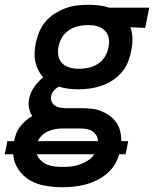

<svg xmlns="http://www.w3.org/2000/svg" viewBox="-78 -562 648 804"><path d="M185 222Q148 222 112.5 216Q77 210 47.5 193Q18 176 -1 147.5Q-20 119 -23 84H-58L-47 29H-19Q-16 14 -10.5 -1.5Q-5 -17 5.5 -31Q16 -45 29 -56Q42 -67 57 -76Q47 -91 43.5 -110Q40 -129 44 -149Q49 -174 65 -197.5Q81 -221 103 -238Q91 -251 82.5 -268Q74 -285 70 -303.5Q66 -322 67 -342.5Q68 -363 72 -383Q77 -406 86.5 -429Q96 -452 112.5 -471.5Q129 -491 151 -505Q173 -519 196.5 -527.5Q220 -536 244 -539Q268 -542 291 -542Q314 -542 336 -539.5Q358 -537 379 -530H547L530 -445L468 -448Q476 -425 476.5 -399.5Q477 -374 471 -348Q467 -324 457.5 -301Q448 -278 431 -258.5Q414 -239 392.5 -225Q371 -211 347.5 -203Q324 -195 299.5 -191.5Q275 -188 252 -188Q230 -188 209 -190.5Q188 -193 169 -199Q156 -193 147 -182Q138 -171 136 -159Q134 -148 138 -137.5Q142 -127 150 -121Q158 -115 168.5 -112.5Q179 -110 191 -109H259Q281 -109 303 -107Q325 -105 344 -97.5Q363 -90 380 -78Q397 -66 408.5 -50Q420 -34 425 -13.5Q430 7 430 29H459L448 84H421Q415 107 401.5 128.5Q388 150 368 166.5Q348 183 325 194Q302 205 278.5 211Q255 217 231.5 219.5Q208 222 185 222ZM253 -274Q273 -274 293.5 -278.5Q314 -283 332 -294.5Q350 -306 361.5 -325Q373 -344 376 -363Q380 -381 378 -397.5Q376 -414 366.5 -427Q357 -440 342.5 -447Q328 -454 311 -456L290 -457Q271 -457 250.5 -452.5Q230 -448 211.5 -436Q193 -424 182 -405.5Q171 -387 167 -367Q163 -347 166.5 -328Q170 -309 183 -296.5Q196 -284 214.5 -279Q233 -274 253 -274ZM81 29H332Q332 16 325.5 5Q319 -6 309 -12.5Q299 -19 285.5 -21.5Q272 -24 259 -24H184Q169 -24 154.5 -21.5Q140 -19 125.5 -13Q111 -7 99 4Q87 15 81 29ZM184 137Q202 137 220 135Q238 133 255.5 127Q273 121 289.5 110.5Q306 100 317 84H76Q82 99 93 110Q104 121 119 127Q134 133 150.5 135Q167 137 184 137Z"/></svg>

Font: Lode Dark
Style: Bold Italic
Weight: 700
Italic angle: -11°
Monospace: yes
Designer: Belleve Invis
Foundry: Belleve Invis
Version: Version 29.2.0; ttfautohint (v1.8.3)